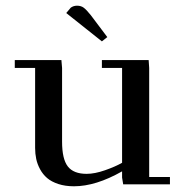

<svg xmlns="http://www.w3.org/2000/svg" viewBox="-20 -651 640 678"><path d="M32.2 -411.1V-439H196.8L199.2 -411.1V-150.9Q199.2 -89.4 219.5 -63.2Q239.7 -37.1 286.1 -37.1Q314.5 -37.1 350.8 -49.8Q387.2 -62.5 411.1 -76.2V-411.1H339.8V-439H504.9L506.8 -411.1V-25.9H580.1V0H415L411.1 -23.9V-45.9Q318.4 6.8 241.2 6.8Q210.4 6.8 186 -1.2Q161.6 -9.3 146.5 -22.2Q131.3 -35.2 121.6 -53.2Q111.8 -71.3 107.9 -89.8Q104 -108.4 104 -128.9V-411.1ZM213.9 -605 230 -624Q239.7 -630.9 252 -630.9Q266.1 -630.9 275.6 -623.8Q285.2 -616.7 300.8 -597.2L358.9 -520L339.8 -504.9Z"/></svg>

Font: Dehuti Alt
Style: Bold
Weight: 700
Version: Version 1.2